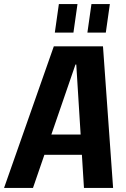

<svg xmlns="http://www.w3.org/2000/svg" viewBox="-51 -929 624 949"><path d="M215 -700H458L508 0H364L326 -610H322L112 0H-31ZM153 -264H397L383 -164H139ZM332 -909 312 -768H220L240 -909ZM492 -909 472 -768H381L401 -909Z"/></svg>

Font: Pathway Extreme Condensed
Style: Bold Italic
Weight: 700
Width: 3
Italic angle: -8°
Version: Version 1.001;gftools[0.9.26]